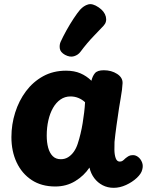

<svg xmlns="http://www.w3.org/2000/svg" viewBox="-20 -891 716 920"><path d="M34.7 -234Q34.7 -294.6 52.7 -351.6Q70.7 -408.7 104.4 -453.8Q138.2 -499 186.6 -525.7Q235 -552.3 296.6 -552.3Q335.9 -552.3 365.2 -539.7Q394.6 -527.1 418.1 -504.1Q423.1 -526.1 434.9 -540.3Q446.8 -554.4 477.6 -554.4Q513.9 -554.4 541.1 -536.9Q568.3 -519.3 567.3 -492.4Q566.3 -465.3 558 -418.7Q549.7 -372 543.7 -327Q541.7 -313 538.4 -291Q535.2 -269 532.7 -247.5Q530.2 -226 528.7 -211Q527.9 -195.9 528.2 -173.2Q528.4 -150.6 534.2 -133.6Q540 -116.7 554 -116.7Q561.9 -116.7 567.8 -120.8Q573.7 -124.9 580.1 -131.6Q589.8 -139.4 597.3 -143.6Q604.9 -147.7 617.2 -147.7Q630.6 -147.7 642.5 -138.3Q654.4 -128.9 660.7 -112.8Q667 -96.7 661.3 -77.2Q656.7 -58.2 635.1 -38.2Q613.4 -18.1 583.9 -4.6Q554.4 9 524.6 9Q495.8 9 471.8 -3.4Q447.9 -15.8 431.6 -37.5Q415.2 -59.2 408.7 -88.1Q382.6 -48.8 340.3 -23.1Q298.1 2.6 245 2.6Q178.7 2.6 131.8 -28.3Q84.9 -59.2 59.8 -112.6Q34.7 -166 34.7 -234ZM203.9 -241.1Q203.9 -209.2 210.7 -183.7Q217.6 -158.1 232.4 -143.1Q247.2 -128.1 271.3 -128.1Q290.8 -128.1 306.1 -137.5Q321.4 -146.9 333.3 -163.4Q345.2 -180 352.3 -202Q360 -225.4 365.9 -250.4Q371.9 -275.3 376.1 -301.2Q380.3 -327.1 383.3 -352.3Q386.3 -377.4 387.6 -401.1Q373.7 -414.1 355.9 -421.5Q338.1 -428.9 317.7 -428.9Q291 -428.9 269.9 -414.3Q248.8 -399.7 234.1 -374Q219.4 -348.3 211.7 -314.3Q203.9 -280.2 203.9 -241.1ZM365.4 -642.6Q354.3 -627.6 334.9 -621.6Q315.4 -615.6 291.7 -628.1Q269.3 -640.8 266.7 -657.9Q264 -675.1 270.2 -689.9Q281.7 -715.2 298.3 -745.2Q315 -775.2 332.8 -802.2Q350.7 -829.2 363.2 -843.8Q381 -863.6 402.2 -869.7Q423.3 -875.9 452.9 -855.6Q481.1 -836.2 487.2 -810.9Q493.2 -785.6 476.2 -767.6Q463.9 -754 430.6 -719.8Q397.3 -685.6 365.4 -642.6Z"/></svg>

Font: Playpen Sans Arabic
Style: Regular
Weight: 400
Designer: Azza Alameddine, Laura Meseguer, Veronika Burian, José Scaglione
Foundry: TypeTogether
Version: Version 2.000